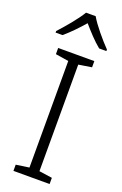

<svg xmlns="http://www.w3.org/2000/svg" viewBox="-178 -997 667 1048"><g transform="rotate(20 155.5 -473.5)"><path d="M184 -947H128C103 -904 46 -837 9 -797V-788H49C85 -818 124 -859 156 -896C188 -859 226 -817 262 -788H304V-797C266 -836 208 -904 184 -947ZM261 0V-36L185 -47V-666L261 -678V-714H51V-678L127 -666V-47L51 -36V0Z"/></g></svg>

Font: Noto Sans Bengali Light
Style: Regular
Weight: 300
Designer: Jelle Bosma - Monotype Design Team
Foundry: Monotype Imaging Inc.
Version: Version 2.003